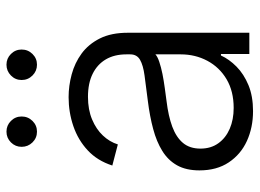

<svg xmlns="http://www.w3.org/2000/svg" viewBox="-122 -652 786 581"><g transform="rotate(-90 270.5 -362.0)"><path d="M224.1 11.2Q174.8 11.2 134 -7.3Q93.3 -25.9 69.1 -62.3Q44.9 -98.6 44.9 -150.9Q44.9 -191.4 60.3 -218.8Q75.7 -246.1 103.8 -263.4Q131.8 -280.8 170.2 -291Q208.5 -301.3 254.9 -307.1Q300.8 -313 332 -317.1Q363.3 -321.3 379.6 -330.8Q396 -340.3 396 -360.4V-372.1Q396 -408.2 380.9 -434.1Q365.7 -460 337.2 -474.1Q308.6 -488.3 267.6 -488.3Q228.5 -488.3 199 -475.8Q169.4 -463.4 150.4 -443.1Q131.3 -422.9 123.5 -397.9L59.6 -414.6Q74.2 -460 105.5 -489Q136.7 -518.1 178.7 -532.5Q220.7 -546.9 266.6 -546.9Q300.8 -546.9 335.4 -537.6Q370.1 -528.3 398.4 -507.6Q426.8 -486.8 444.1 -452.4Q461.4 -418 461.4 -367.7V0H397V-85.9H392.6Q381.3 -61 358.9 -38.8Q336.4 -16.6 303 -2.7Q269.5 11.2 224.1 11.2ZM233.9 -47.4Q284.2 -47.4 320.6 -68.8Q356.9 -90.3 376.5 -127Q396 -163.6 396 -207.5V-284.2Q389.2 -277.8 373.3 -272.5Q357.4 -267.1 336.7 -262.9Q315.9 -258.8 294.4 -255.9Q272.9 -252.9 254.4 -250.5Q209.5 -245.1 177.2 -233.2Q145 -221.2 127.9 -200.7Q110.8 -180.2 110.8 -147.9Q110.8 -116.2 127 -93.8Q143.1 -71.3 170.9 -59.3Q198.7 -47.4 233.9 -47.4ZM364.7 -642.6Q345.7 -642.6 332 -656.2Q318.4 -669.9 318.4 -689Q318.4 -708 332 -721.4Q345.7 -734.9 364.7 -734.9Q383.8 -734.9 397.2 -721.4Q410.6 -708 410.6 -689Q410.6 -669.9 397.2 -656.2Q383.8 -642.6 364.7 -642.6ZM162.1 -642.6Q143.1 -642.6 129.6 -656.2Q116.2 -669.9 116.2 -689Q116.2 -708 129.6 -721.4Q143.1 -734.9 162.1 -734.9Q181.2 -734.9 194.6 -721.4Q208 -708 208 -689Q208 -669.9 194.6 -656.2Q181.2 -642.6 162.1 -642.6Z"/></g></svg>

Font: Inter 18pt Light
Style: Regular
Weight: 300
Designer: Rasmus Andersson
Foundry: rsms
Version: Version 4.001;git-66647c0bb